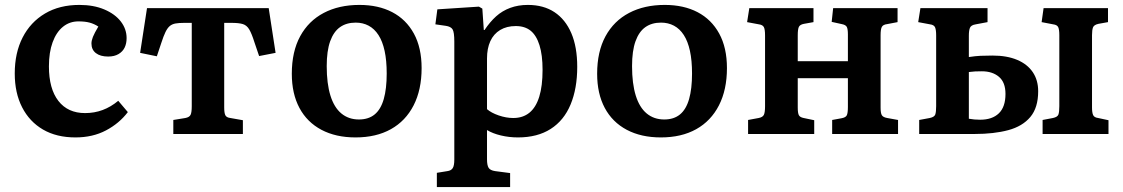

<svg xmlns="http://www.w3.org/2000/svg" viewBox="-20 -545 4570 781"><path d="M287 14Q210 14 155 -18Q100 -50 70 -108.5Q40 -167 40 -246Q40 -330 72 -392.5Q104 -455 163 -490Q222 -525 303 -525Q361 -525 404.5 -506.5Q448 -488 471.5 -457.5Q495 -427 495 -390Q495 -368 487 -351.5Q479 -335 462 -325Q445 -315 420 -315Q388 -315 370 -329Q352 -343 352 -368Q352 -380 358 -395Q364 -410 380 -437Q363 -448 344.5 -453Q326 -458 299 -458Q263 -458 236 -436Q209 -414 194 -373Q179 -332 179 -275Q179 -184 217.5 -134.5Q256 -85 326 -85Q364 -85 397.5 -97.5Q431 -110 461 -135L500 -89Q465 -43 411 -14.5Q357 14 287 14Z M685 0V-57L734 -65Q750 -68 755 -77.5Q760 -87 760 -113V-452H730Q708 -452 694 -449.5Q680 -447 670.5 -439Q661 -431 653 -414.5Q645 -398 636 -370L618 -316L550 -330L578 -512H1073L1101 -330L1034 -317L1015 -373Q1004 -408 994 -425Q984 -442 968 -447Q952 -452 921 -452H892V-108Q892 -86 896.5 -76.5Q901 -67 917 -65L968 -56V0Z M1426 14Q1346 14 1287.5 -17Q1229 -48 1198 -106Q1167 -164 1167 -245Q1167 -335 1201 -397.5Q1235 -460 1297 -492.5Q1359 -525 1442 -525Q1519 -525 1575.5 -495.5Q1632 -466 1663.5 -408.5Q1695 -351 1695 -268Q1695 -180 1662.5 -116.5Q1630 -53 1570 -19.5Q1510 14 1426 14ZM1440 -59Q1479 -59 1504 -79.5Q1529 -100 1541 -142Q1553 -184 1553 -246Q1553 -299 1544.5 -338Q1536 -377 1519.5 -402.5Q1503 -428 1479.5 -440.5Q1456 -453 1427 -453Q1389 -453 1363 -434.5Q1337 -416 1323 -377Q1309 -338 1309 -276Q1309 -205 1324 -156.5Q1339 -108 1368.5 -83.5Q1398 -59 1440 -59Z M1757 216V158L1800 151Q1815 149 1821.5 139Q1828 129 1828 104V-376Q1828 -414 1821 -425.5Q1814 -437 1793 -440L1751 -446L1759 -507L1928 -518L1942 -510L1948 -423H1951Q1973 -456 1998 -478.5Q2023 -501 2055.5 -513Q2088 -525 2127 -525Q2191 -525 2235.5 -495.5Q2280 -466 2304 -410Q2328 -354 2328 -273Q2328 -185 2301 -120Q2274 -55 2220 -20.5Q2166 14 2087 14Q2051 14 2017.5 6Q1984 -2 1961 -16V103Q1961 127 1967.5 137.5Q1974 148 1994 151L2055 159V216ZM2068 -65Q2107 -65 2133.5 -86.5Q2160 -108 2173.5 -151.5Q2187 -195 2187 -261Q2187 -321 2174.5 -361Q2162 -401 2138.5 -420Q2115 -439 2078 -439Q2041 -439 2014.5 -423Q1988 -407 1974.5 -377.5Q1961 -348 1961 -307V-101Q1978 -86 2008.5 -75.5Q2039 -65 2068 -65Z M2668 14Q2588 14 2529.5 -17Q2471 -48 2440 -106Q2409 -164 2409 -245Q2409 -335 2443 -397.5Q2477 -460 2539 -492.5Q2601 -525 2684 -525Q2761 -525 2817.5 -495.5Q2874 -466 2905.5 -408.5Q2937 -351 2937 -268Q2937 -180 2904.5 -116.5Q2872 -53 2812 -19.5Q2752 14 2668 14ZM2682 -59Q2721 -59 2746 -79.5Q2771 -100 2783 -142Q2795 -184 2795 -246Q2795 -299 2786.5 -338Q2778 -377 2761.5 -402.5Q2745 -428 2721.5 -440.5Q2698 -453 2669 -453Q2631 -453 2605 -434.5Q2579 -416 2565 -377Q2551 -338 2551 -276Q2551 -205 2566 -156.5Q2581 -108 2610.5 -83.5Q2640 -59 2682 -59Z M3023 0V-57L3066 -65Q3082 -68 3087 -77.5Q3092 -87 3092 -113V-401Q3092 -426 3087 -435Q3082 -444 3067 -446L3019 -455L3028 -512H3289V-455L3250 -448Q3234 -445 3229.5 -435.5Q3225 -426 3225 -401V-296H3429V-405Q3429 -427 3424.5 -435.5Q3420 -444 3404 -447L3363 -456L3369 -512H3631V-455L3589 -447Q3572 -445 3567 -435.5Q3562 -426 3562 -402V-107Q3562 -85 3567 -76.5Q3572 -68 3589 -65L3633 -57V0H3365V-57L3403 -64Q3420 -67 3424.5 -76Q3429 -85 3429 -110V-227H3225V-108Q3225 -85 3229.5 -76.5Q3234 -68 3249 -65L3292 -56V0Z M3719 0V-57L3762 -65Q3781 -69 3784.5 -79.5Q3788 -90 3788 -113V-401Q3788 -424 3783.5 -434Q3779 -444 3763 -446L3715 -455L3724 -512H3997V-455L3949 -446Q3930 -443 3925.5 -432Q3921 -421 3921 -400V-313Q3948 -317 3968 -318Q3988 -319 4017 -319Q4076 -319 4117.5 -301.5Q4159 -284 4181 -251.5Q4203 -219 4203 -174Q4203 -107 4171 -69Q4139 -31 4081 -15.5Q4023 0 3945 0ZM3967 -58Q4016 -58 4043 -84Q4070 -110 4070 -163Q4070 -210 4043.5 -232.5Q4017 -255 3974 -255Q3958 -255 3947 -254.5Q3936 -254 3921 -252V-62Q3934 -60 3943.5 -59Q3953 -58 3967 -58ZM4221 0V-57L4263 -65Q4282 -69 4285.5 -79.5Q4289 -90 4289 -113V-402Q4289 -425 4284.5 -434.5Q4280 -444 4264 -446L4217 -455L4225 -512H4487V-455L4448 -448Q4430 -444 4426 -433.5Q4422 -423 4422 -402V-108Q4422 -87 4426.5 -77Q4431 -67 4447 -65L4489 -56V0Z"/></svg>

Font: Literata 18pt SemiBold
Style: Regular
Weight: 600
Designer: Latin by Veronika Burian and Jose Scaglione. Greek by Irene Vlachou. Cyrillic by Vera Evstafieva.
Foundry: TypeTogether
Version: Version 3.103;gftools[0.9.29]